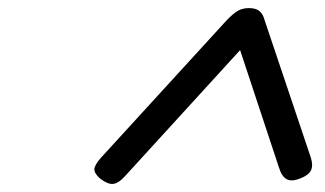

<svg xmlns="http://www.w3.org/2000/svg" viewBox="-20 -1035 803 475"><path d="M230 -645 540 -984Q556 -1001 568 -1008Q580 -1015 596 -1015Q613 -1015 622 -1007.5Q631 -1000 635 -984L749 -645Q755 -626 749.5 -614Q744 -602 724 -594Q702 -585 689.5 -591.5Q677 -598 670 -621L574 -911L290 -600Q273 -581 259.5 -580Q246 -579 228 -593Q213 -606 213.5 -616.5Q214 -627 230 -645Z"/></svg>

Font: Playwrite AU NSW
Style: Regular
Weight: 400
Designer: Veronika Burian, José Scaglione
Foundry: TypeTogether
Version: Version 1.002